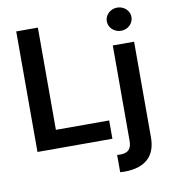

<svg xmlns="http://www.w3.org/2000/svg" viewBox="-99 -825 984 1109"><g transform="rotate(-10 393.0 -271.0)"><path d="M65.4 -707H192.4V-107.4H504.9V0H65.4ZM725.6 -530.3V30.3Q725.6 114.7 678 157Q630.4 199.2 541 199.2Q525.4 199.2 515.6 198.2V96.7Q522.5 97.7 534.2 97.7Q569.3 97.7 585 80.6Q600.6 63.5 600.6 29.3V-530.3ZM590.8 -673.8Q590.8 -691.9 600.6 -707.5Q610.4 -723.1 627.2 -732.2Q644 -741.2 663.1 -741.2Q682.6 -741.2 699.2 -732.2Q715.8 -723.1 725.6 -707.5Q735.4 -691.9 735.4 -673.8Q735.4 -655.3 725.6 -639.4Q715.8 -623.5 699.2 -614.5Q682.6 -605.5 663.1 -605.5Q644 -605.5 627.2 -614.5Q610.4 -623.5 600.6 -639.4Q590.8 -655.3 590.8 -673.8Z"/></g></svg>

Font: Pretendard Std SemiBold
Style: Regular
Weight: 600
Designer: Base glyphs from Inter by Rasmus Andersson; Hangeul glyphs from Noto Sans CJK(Source Han Sans) by Jang Soo-young and Kan
Foundry: Kil Hyung-jin
Version: Version 1.309